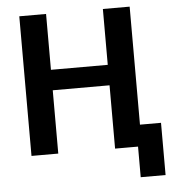

<svg xmlns="http://www.w3.org/2000/svg" viewBox="-59 -785 923 1000"><g transform="rotate(-5 402.5 -285.0)"><path d="M516 -331H219V0H79V-730H219V-438H516V-730H656V-113H766V160H636V0H609H516Z"/></g></svg>

Font: Mplus 1p Bold
Style: Bold
Weight: 700
Version: Version 1.061